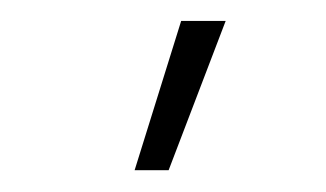

<svg xmlns="http://www.w3.org/2000/svg" viewBox="-20 -792 304 179"><path d="M148.9 -772.5H190.4L137.2 -633.3H105.5Z"/></svg>

Font: Robert Sans ExtraLight
Style: Regular
Weight: 250
Designer: Christian Robertson (extended by Adam Twardoch)
Foundry: Google
Version: Version 12.135;April 2, 2019;FontCreator 11.5.0.2425 64-bit;